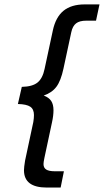

<svg xmlns="http://www.w3.org/2000/svg" viewBox="-20 -760 468 864"><path d="M87.9 5.9Q87.9 -6.8 92.8 -37.1L129.9 -210.9Q132.8 -228.5 132.8 -242.2Q132.8 -268.6 116.2 -279.8Q99.6 -291 60.5 -292L78.1 -369.1Q126 -370.1 148.9 -388.7Q171.9 -407.2 180.7 -450.2L217.8 -623Q230.5 -682.6 265.6 -711.4Q300.8 -740.2 361.3 -740.2H427.7L412.1 -667H368.2Q337.9 -667 322.3 -654.8Q306.6 -642.6 300.8 -615.2L265.6 -451.2Q253.9 -396.5 233.9 -369.6Q213.9 -342.8 176.8 -330.1Q200.2 -321.3 210.4 -305.7Q220.7 -290 220.7 -263.7Q220.7 -239.3 213.9 -209L179.7 -48.8Q175.8 -30.3 175.8 -21.5Q175.8 -4.9 188 2.9Q200.2 10.7 226.6 10.7H267.6L252.9 84H190.4Q87.9 84 87.9 5.9Z"/></svg>

Font: Dinish Expanded
Style: Italic
Weight: 400
Width: 7
Italic angle: -12°
Designer: Charles Nix
Foundry: Playbeing
Version: Version 2.005; ttfautohint (v1.8.3)